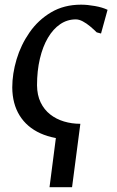

<svg xmlns="http://www.w3.org/2000/svg" viewBox="-20 -587 499 822"><path d="M290.5 10Q211 10 153 -16.2Q95 -42.5 64 -92.5Q33 -142.5 32.5 -212.5Q32.5 -271 51 -333Q69.5 -395 106.5 -448.2Q143.5 -501.5 198.8 -534.2Q254 -567 327 -567Q354.5 -567 386.5 -561.2Q418.5 -555.5 440.5 -545L412.5 -443.5L394 -448.5Q381.5 -461 366 -474Q350.5 -487 334.5 -495.5Q318.5 -504 304.5 -504Q268 -504 237.8 -483.5Q207.5 -463 185.2 -425.2Q163 -387.5 150.8 -335.8Q138.5 -284 138.5 -221.5Q139 -179.5 154 -148.5Q169 -117.5 194.8 -97.2Q220.5 -77 253.8 -67Q287 -57 324 -57ZM225.5 -45 324 -57 288.5 214.5H192Z"/></svg>

Font: Merriweather 20pt
Style: Italic
Weight: 400
Italic angle: -7.8°
Version: Version 2.101